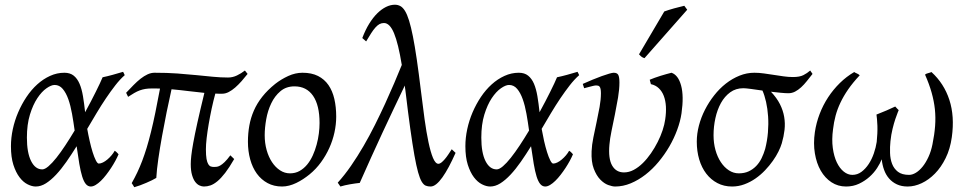

<svg xmlns="http://www.w3.org/2000/svg" viewBox="-20 -762 4061 805"><path d="M157.2 -51.8Q168 -51.8 183.3 -64.9Q198.7 -78.1 216.6 -100.6Q234.4 -123 253.9 -152.6Q273.4 -182.1 293 -214.8Q288.1 -250.5 282 -284.9Q275.9 -319.3 266.4 -346.2Q256.8 -373 242.9 -389.4Q229 -405.8 209 -405.8Q194.8 -405.8 174.8 -391.8Q154.8 -377.9 136.5 -350.3Q118.2 -322.8 105.5 -281.5Q92.8 -240.2 92.8 -185.1Q92.8 -121.6 110.4 -86.7Q127.9 -51.8 157.2 -51.8ZM502.9 -446.8Q482.9 -429.2 463.4 -404.1Q443.8 -378.9 424.1 -349.6Q404.3 -320.3 384.8 -287.6Q365.2 -254.9 345.7 -221.7Q350.1 -196.8 356 -170.9Q361.8 -145 368.4 -124Q375 -103 381.8 -89.6Q388.7 -76.2 394 -76.2Q401.9 -76.2 411.4 -80.8Q420.9 -85.4 430.2 -93.3Q439.5 -101.1 447.5 -110.6Q455.6 -120.1 460.9 -129.9Q467.3 -126 470.2 -122.6Q473.1 -119.1 477.1 -115.2Q471.7 -102.5 463.6 -87.6Q455.6 -72.8 445.8 -57.9Q436 -43 425 -28.8Q414.1 -14.6 403.1 -3.9Q392.1 6.8 381.1 13.4Q370.1 20 360.8 20Q348.6 20 339.8 9.5Q331.1 -1 324.5 -22.2Q317.9 -43.5 312.5 -75.2Q307.1 -106.9 301.3 -148.9Q279.8 -114.3 258.3 -83.5Q236.8 -52.7 215.3 -29.8Q193.8 -6.8 172.6 6.6Q151.4 20 129.9 20Q113.8 20 95.5 10.7Q77.1 1.5 61.8 -18.8Q46.4 -39.1 36.1 -71Q25.9 -103 25.9 -148.9Q25.9 -184.1 33.7 -220.5Q41.5 -256.8 56.2 -291Q70.8 -325.2 91.1 -355.5Q111.3 -385.7 136.2 -408.2Q161.1 -430.7 189.9 -443.8Q218.8 -457 250 -457Q273.9 -457 289.1 -444.8Q304.2 -432.6 313.5 -410.9Q322.8 -389.2 327.9 -358.6Q333 -328.1 336.9 -291.5Q349.6 -314.5 360.8 -336.2Q372.1 -357.9 381.6 -377Q391.1 -396 398.4 -411.6Q405.8 -427.2 410.2 -438Q431.2 -442.4 452.1 -448.2Q473.1 -454.1 496.1 -460.9Q499 -455.6 500.2 -452.9Q501.5 -450.2 502.9 -446.8Z M961.9 -95.2Q941.4 -59.6 924.1 -37.1Q906.7 -14.6 891.4 -2Q876 10.7 862.3 15.4Q848.6 20 835 20Q826.2 20 816.4 15.6Q806.6 11.2 798.6 0.7Q790.5 -9.8 785.2 -28.1Q779.8 -46.4 779.8 -74.2Q779.8 -88.4 782 -108.9Q784.2 -129.4 790.3 -163.3Q796.4 -197.3 807.6 -247.8Q818.8 -298.3 836.9 -372.6Q802.7 -376 769.8 -380.1Q736.8 -384.3 699.2 -387.7Q689 -342.8 678.7 -292Q668.5 -241.2 659.4 -191.4Q650.4 -141.6 643.8 -95.9Q637.2 -50.3 635.3 -16.1Q628.4 -11.7 617.2 -6.3Q606 -1 593.3 4.6Q580.6 10.3 567.1 15.1Q553.7 20 543 22.9Q542 21 539.3 16.8Q536.6 12.7 534.7 9.5Q532.7 6.3 532.2 5.9Q544.9 -16.6 555.7 -39.3Q566.4 -62 576.2 -87.6Q585.9 -113.3 595 -142.8Q604 -172.4 613 -208.7Q622.1 -245.1 631.3 -290Q640.6 -335 650.9 -390.6Q642.6 -391.1 633.8 -391.1Q625.5 -391.1 616.2 -391.1Q601.6 -391.1 589.6 -389.2Q577.6 -387.2 566.2 -383.1Q554.7 -378.9 543 -372.1Q531.2 -365.2 517.1 -356L508.8 -373Q524.4 -389.6 539.6 -405Q554.7 -420.4 569.3 -431.9Q584 -443.4 598.6 -450.2Q613.3 -457 627.9 -457Q680.7 -457 723.6 -453.9Q766.6 -450.7 803.5 -447Q840.3 -443.4 872.6 -440.2Q904.8 -437 936 -437Q955.6 -437 973.4 -445.6Q991.2 -454.1 1006.8 -466.3L1018.1 -452.1Q1005.9 -436.5 992.7 -421.6Q979.5 -406.7 966.1 -395Q952.6 -383.3 939 -376.2Q925.3 -369.1 912.1 -369.1Q904.3 -369.1 897 -369.1Q889.6 -369.1 882.8 -369.6Q874.5 -339.4 867.4 -306.4Q860.4 -273.4 855 -241.9Q849.6 -210.4 846.4 -182.9Q843.3 -155.3 843.3 -136.2Q843.3 -110.4 845.9 -95.7Q848.6 -81.1 853.3 -73.5Q857.9 -65.9 864 -64Q870.1 -62 877 -62Q882.8 -62 888.9 -62.7Q895 -63.5 903.1 -67.9Q911.1 -72.3 921.6 -82.3Q932.1 -92.3 945.8 -110.8L961.9 -95.2Z M1319.8 -246.1Q1319.8 -320.8 1292.5 -360.4Q1265.1 -399.9 1214.8 -399.9Q1179.7 -399.9 1155.8 -379.6Q1131.8 -359.4 1117.2 -328.6Q1102.5 -297.9 1096.2 -262Q1089.8 -226.1 1089.8 -194.8Q1089.8 -162.1 1097.9 -133.1Q1106 -104 1120.4 -82.3Q1134.8 -60.5 1154.1 -47.9Q1173.3 -35.2 1195.8 -35.2Q1218.3 -35.2 1236.1 -45.2Q1253.9 -55.2 1267.8 -72Q1281.7 -88.9 1291.5 -110.6Q1301.3 -132.3 1307.6 -155.8Q1314 -179.2 1316.9 -202.6Q1319.8 -226.1 1319.8 -246.1ZM1389.6 -272.9Q1389.6 -240.2 1382.3 -206.8Q1375 -173.3 1360.8 -141.8Q1346.7 -110.4 1325.9 -81.8Q1305.2 -53.2 1277.8 -30.8Q1265.1 -20.5 1251 -11.2Q1236.8 -2 1222.2 5.1Q1207.5 12.2 1192.4 16.1Q1177.2 20 1162.6 20Q1128.4 20 1101.8 5.6Q1075.2 -8.8 1056.9 -33.9Q1038.6 -59.1 1029.1 -93.5Q1019.5 -127.9 1019.5 -168Q1019.5 -203.1 1025.4 -235.6Q1031.2 -268.1 1044.4 -298.3Q1057.6 -328.6 1079.6 -356.4Q1101.6 -384.3 1133.8 -410.2Q1158.7 -429.7 1188.5 -443.4Q1218.3 -457 1248.5 -457Q1286.6 -457 1313.5 -443.4Q1340.3 -429.7 1357.2 -405.3Q1374 -380.9 1381.8 -347.2Q1389.6 -313.5 1389.6 -272.9Z M1890.1 -121.1Q1876 -89.4 1862.1 -63.2Q1848.1 -37.1 1835 -18.6Q1821.8 0 1809.3 10Q1796.9 20 1785.2 20Q1773.9 20 1764.9 16.4Q1755.9 12.7 1748 -0.5Q1740.2 -13.7 1732.9 -39.8Q1725.6 -65.9 1717.5 -110.8Q1709.5 -155.8 1700.2 -222.2Q1690.9 -288.6 1679.7 -383.3Q1678.7 -388.7 1678.2 -393.6Q1677.7 -398.4 1677.2 -403.3Q1653.8 -354.5 1630.6 -305.7Q1607.4 -256.8 1584 -206.5Q1560.5 -156.2 1536.9 -103.8Q1513.2 -51.3 1488.3 4.9Q1479.5 5.9 1468.8 7.3Q1458 8.8 1447.3 10.7Q1436.5 12.7 1426.3 14.9Q1416 17.1 1407.2 20L1396 3.9Q1424.8 -27.8 1451.9 -67.1Q1479 -106.4 1504.2 -149.7Q1529.3 -192.9 1552 -238.3Q1574.7 -283.7 1595 -327.9Q1615.2 -372.1 1632.8 -413.3Q1650.4 -454.6 1664.6 -489.7Q1649.9 -579.6 1632.1 -622.6Q1614.3 -665.5 1589.8 -665.5Q1579.6 -665.5 1571 -660.9Q1562.5 -656.2 1554 -646.7Q1545.4 -637.2 1536.1 -622.6Q1526.9 -607.9 1515.1 -588.4L1499 -602.5Q1511.7 -636.2 1527.8 -662.4Q1543.9 -688.5 1561.8 -706.1Q1579.6 -723.6 1598.4 -732.9Q1617.2 -742.2 1635.7 -742.2Q1647.9 -742.2 1658.4 -736.6Q1668.9 -731 1678 -716.3Q1687 -701.7 1695.1 -675.8Q1703.1 -649.9 1711.2 -609.6Q1719.2 -569.3 1727.5 -512.5Q1735.8 -455.6 1745.1 -378.9Q1752.4 -317.9 1760 -262.9Q1767.6 -208 1776.4 -166.3Q1785.2 -124.5 1795.4 -99.9Q1805.7 -75.2 1818.4 -75.2Q1823.7 -75.2 1830.6 -80.6Q1837.4 -85.9 1844.7 -94.5Q1852.1 -103 1859.4 -114Q1866.7 -125 1874 -136.2L1890.1 -121.1Z M2062.5 -51.8Q2073.2 -51.8 2088.6 -64.9Q2104 -78.1 2121.8 -100.6Q2139.6 -123 2159.2 -152.6Q2178.7 -182.1 2198.2 -214.8Q2193.4 -250.5 2187.3 -284.9Q2181.2 -319.3 2171.6 -346.2Q2162.1 -373 2148.2 -389.4Q2134.3 -405.8 2114.3 -405.8Q2100.1 -405.8 2080.1 -391.8Q2060.1 -377.9 2041.7 -350.3Q2023.4 -322.8 2010.7 -281.5Q1998 -240.2 1998 -185.1Q1998 -121.6 2015.6 -86.7Q2033.2 -51.8 2062.5 -51.8ZM2408.2 -446.8Q2388.2 -429.2 2368.7 -404.1Q2349.1 -378.9 2329.3 -349.6Q2309.6 -320.3 2290 -287.6Q2270.5 -254.9 2251 -221.7Q2255.4 -196.8 2261.2 -170.9Q2267.1 -145 2273.7 -124Q2280.3 -103 2287.1 -89.6Q2293.9 -76.2 2299.3 -76.2Q2307.1 -76.2 2316.7 -80.8Q2326.2 -85.4 2335.4 -93.3Q2344.7 -101.1 2352.8 -110.6Q2360.8 -120.1 2366.2 -129.9Q2372.6 -126 2375.5 -122.6Q2378.4 -119.1 2382.3 -115.2Q2377 -102.5 2368.9 -87.6Q2360.8 -72.8 2351.1 -57.9Q2341.3 -43 2330.3 -28.8Q2319.3 -14.6 2308.3 -3.9Q2297.4 6.8 2286.4 13.4Q2275.4 20 2266.1 20Q2253.9 20 2245.1 9.5Q2236.3 -1 2229.7 -22.2Q2223.1 -43.5 2217.8 -75.2Q2212.4 -106.9 2206.5 -148.9Q2185.1 -114.3 2163.6 -83.5Q2142.1 -52.7 2120.6 -29.8Q2099.1 -6.8 2077.9 6.6Q2056.6 20 2035.2 20Q2019 20 2000.7 10.7Q1982.4 1.5 1967 -18.8Q1951.7 -39.1 1941.4 -71Q1931.2 -103 1931.2 -148.9Q1931.2 -184.1 1939 -220.5Q1946.8 -256.8 1961.4 -291Q1976.1 -325.2 1996.3 -355.5Q2016.6 -385.7 2041.5 -408.2Q2066.4 -430.7 2095.2 -443.8Q2124 -457 2155.3 -457Q2179.2 -457 2194.3 -444.8Q2209.5 -432.6 2218.8 -410.9Q2228 -389.2 2233.2 -358.6Q2238.3 -328.1 2242.2 -291.5Q2254.9 -314.5 2266.1 -336.2Q2277.3 -357.9 2286.9 -377Q2296.4 -396 2303.7 -411.6Q2311 -427.2 2315.4 -438Q2336.4 -442.4 2357.4 -448.2Q2378.4 -454.1 2401.4 -460.9Q2404.3 -455.6 2405.5 -452.9Q2406.7 -450.2 2408.2 -446.8Z M2837.4 -287.1Q2832.5 -253.4 2819.3 -217.8Q2806.2 -182.1 2786.4 -147.9Q2766.6 -113.8 2741.2 -83.3Q2715.8 -52.7 2686.3 -29.8Q2656.7 -6.8 2624.5 6.6Q2592.3 20 2559.1 20Q2547.4 20 2530 13.7Q2512.7 7.3 2496.6 -9.3Q2480.5 -25.9 2469.5 -54.7Q2458.5 -83.5 2460.4 -127.9Q2461.4 -154.3 2467.8 -185.5Q2474.1 -216.8 2481.2 -249.5Q2488.3 -282.2 2493.9 -313.5Q2499.5 -344.7 2499.5 -371.1Q2499.5 -382.3 2498 -388.9Q2496.6 -395.5 2493.9 -398.7Q2491.2 -401.9 2487.5 -402.8Q2483.9 -403.8 2479.5 -403.8Q2475.1 -403.8 2466.8 -401.9Q2458.5 -399.9 2450.2 -397.7Q2441.9 -395.5 2435.5 -393.8Q2429.2 -392.1 2429.2 -392.1L2423.3 -410.2Q2443.8 -419.4 2464.6 -428Q2485.4 -436.5 2502.9 -442.9Q2520.5 -449.2 2533.9 -453.1Q2547.4 -457 2553.2 -457Q2567.4 -457 2572.3 -447.8Q2577.1 -438.5 2577.1 -416Q2577.1 -388.2 2571.3 -353Q2565.4 -317.9 2558.1 -282Q2550.8 -246.1 2543.9 -212.9Q2537.1 -179.7 2535.2 -155.8Q2529.8 -97.2 2546.4 -68.1Q2563 -39.1 2596.2 -39.1Q2617.2 -39.1 2637.2 -49.8Q2657.2 -60.5 2675.3 -78.4Q2693.4 -96.2 2709.2 -119.1Q2725.1 -142.1 2737.5 -166.7Q2750 -191.4 2758.1 -215.8Q2766.1 -240.2 2769 -261.2Q2773.4 -290.5 2772 -315.4Q2770.5 -340.3 2763.2 -359.6Q2755.9 -378.9 2742.4 -391.8Q2729 -404.8 2709 -409.2L2704.1 -427.7Q2712.9 -431.6 2724.9 -435.8Q2736.8 -439.9 2749.5 -444.1Q2762.2 -448.2 2774.2 -451.4Q2786.1 -454.6 2795.4 -457Q2823.7 -447.3 2835.7 -403.3Q2847.7 -359.4 2837.4 -287.1ZM2682.1 -518.1Q2674.8 -520.5 2670.7 -523.4Q2666.5 -526.4 2659.2 -534.2L2765.1 -713.9Q2772.9 -716.8 2783.7 -720.2Q2794.4 -723.6 2805.9 -726.8Q2817.4 -730 2828.9 -732.7Q2840.3 -735.4 2849.1 -737.8L2861.3 -721.2Z M3162.1 -406.2Q3160.2 -406.2 3163.1 -404.8Q3162.1 -405.8 3162.1 -406.2ZM3188 -137.2Q3196.8 -171.4 3199.7 -206.5Q3202.6 -241.7 3200.4 -274.2Q3198.2 -306.6 3191.9 -334.7Q3185.5 -362.8 3176.8 -382.3Q3149.9 -386.2 3127.9 -389.2Q3106 -392.1 3096.7 -392.1Q3064.9 -392.1 3041.5 -375Q3018.1 -357.9 3002.7 -330.1Q2987.3 -302.2 2979.5 -266.8Q2971.7 -231.4 2971.7 -194.8Q2971.7 -162.1 2979.7 -133.1Q2987.8 -104 3002.2 -82.3Q3016.6 -60.5 3035.9 -47.9Q3055.2 -35.2 3077.6 -35.2Q3101.1 -35.2 3118.9 -43.5Q3136.7 -51.8 3150.4 -65.9Q3164.1 -80.1 3173.1 -98.6Q3182.1 -117.2 3188 -137.2ZM3386.7 -452.1Q3374.5 -436.5 3362.8 -421.9Q3351.1 -407.2 3338.9 -396Q3326.7 -384.8 3313.5 -377.9Q3300.3 -371.1 3285.6 -371.1Q3272.9 -371.1 3253.7 -373Q3234.4 -375 3212.4 -377.4Q3236.8 -351.6 3250 -325.4Q3263.2 -299.3 3267.8 -272.2Q3272.5 -245.1 3269.3 -217.3Q3266.1 -189.5 3257.8 -161.1Q3253.4 -146 3243.9 -126.7Q3234.4 -107.4 3220.2 -87.4Q3206.1 -67.4 3187.7 -48.1Q3169.4 -28.8 3147.7 -13.7Q3126 1.5 3101.1 10.7Q3076.2 20 3049.3 20Q3015.1 20 2987.8 5.6Q2960.4 -8.8 2941.2 -33.9Q2921.9 -59.1 2911.6 -93.5Q2901.4 -127.9 2901.4 -168Q2901.4 -201.2 2910.4 -235.6Q2919.4 -270 2935.8 -302Q2952.1 -334 2974.4 -362.3Q2996.6 -390.6 3023.4 -411.6Q3050.3 -432.6 3080.6 -444.8Q3110.8 -457 3142.6 -457Q3162.1 -457 3182.9 -454.1Q3203.6 -451.2 3224.4 -448Q3245.1 -444.8 3265.4 -441.9Q3285.6 -439 3304.7 -439Q3332.5 -439 3348.4 -447Q3364.3 -455.1 3377 -466.3L3386.7 -452.1Z M3970.7 -187Q3963.9 -137.7 3944.8 -99.1Q3925.8 -60.5 3899.9 -34.2Q3874 -7.8 3844.2 6.1Q3814.5 20 3785.6 20Q3759.8 20 3740.5 11Q3721.2 2 3707.8 -13.4Q3694.3 -28.8 3686.8 -49.6Q3679.2 -70.3 3676.8 -94.2Q3670.4 -77.6 3657.5 -57.6Q3644.5 -37.6 3625.5 -20.5Q3606.4 -3.4 3581.8 8.3Q3557.1 20 3527.3 20Q3493.2 20 3466.1 2.2Q3439 -15.6 3421.1 -46.6Q3403.3 -77.6 3396.5 -119.1Q3389.6 -160.6 3396.5 -208Q3402.3 -247.1 3416.5 -284.2Q3430.7 -321.3 3452.1 -354Q3473.6 -386.7 3501.2 -413.8Q3528.8 -440.9 3561.5 -460Q3563 -458.5 3566.2 -457Q3569.3 -455.6 3573 -453.9Q3576.7 -452.1 3579.8 -450.2Q3583 -448.2 3584.5 -446.3Q3555.7 -415.5 3536.1 -387.2Q3516.6 -358.9 3503.7 -331.5Q3490.7 -304.2 3483.4 -276.9Q3476.1 -249.5 3472.7 -220.2Q3466.8 -176.8 3471.7 -141.4Q3476.6 -106 3488.5 -81.1Q3500.5 -56.2 3517.6 -42.5Q3534.7 -28.8 3553.7 -28.8Q3574.7 -28.8 3591.8 -41.5Q3608.9 -54.2 3622.1 -74.2Q3635.3 -94.2 3643.8 -118.9Q3652.3 -143.6 3655.8 -167Q3657.7 -184.6 3658.4 -201.9Q3659.2 -219.2 3658.7 -234.6Q3658.2 -250 3657 -262.2Q3655.8 -274.4 3654.8 -281.7Q3675.8 -289.6 3696.8 -298.8Q3717.8 -308.1 3733.4 -315.4Q3737.3 -310.5 3742.7 -305.4Q3748 -300.3 3748 -300.3Q3748 -300.3 3743.9 -290.3Q3739.7 -280.3 3733.9 -262.9Q3728 -245.6 3722.2 -221.7Q3716.3 -197.8 3713.4 -169.9Q3710.9 -146 3711.7 -120.8Q3712.4 -95.7 3720.2 -75.2Q3728 -54.7 3744.9 -41.7Q3761.7 -28.8 3791.5 -28.8Q3805.2 -28.8 3820.1 -37.8Q3835 -46.9 3848.4 -63.5Q3861.8 -80.1 3872.8 -104Q3883.8 -127.9 3889.6 -157.2Q3897.9 -197.8 3900.6 -233.6Q3903.3 -269.5 3899.7 -304Q3896 -338.4 3886 -373.8Q3876 -409.2 3858.4 -449.2Q3862.3 -453.1 3871.3 -455.3Q3880.4 -457.5 3885.3 -460Q3938 -412.1 3960.4 -343.3Q3982.9 -274.4 3970.7 -187Z"/></svg>

Font: GentiumAlt
Style: Italic
Weight: 400
Italic angle: -7°
Designer: J. Victor Gaultney
Version: Version 1.02; 2005; OFL release